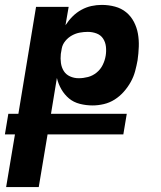

<svg xmlns="http://www.w3.org/2000/svg" viewBox="-38 -548 658 783"><path d="M-13 215 23 0H-18L-4 -84H37L109 -520H242L229 -445Q242 -465 258 -481Q274 -497 294 -508Q314 -519 335 -523.5Q356 -528 377 -528Q405 -528 431 -521Q457 -514 476.5 -498Q496 -482 508 -459Q520 -436 524.5 -410.5Q529 -385 528 -357.5Q527 -330 523 -302Q519 -280 513 -257.5Q507 -235 495 -213.5Q483 -192 466.5 -173.5Q450 -155 429.5 -142Q409 -129 385.5 -123.5Q362 -118 340 -118Q313 -118 287.5 -124.5Q262 -131 243.5 -146.5Q225 -162 212.5 -183.5Q200 -205 194 -230L170 -84H479L465 0H156L120 215ZM283 -229Q302 -229 321 -234Q340 -239 356 -252Q372 -265 381 -283.5Q390 -302 393 -321Q396 -339 394 -357.5Q392 -376 382.5 -390.5Q373 -405 356 -411.5Q339 -418 320 -418Q304 -418 287.5 -415Q271 -412 255.5 -403.5Q240 -395 228.5 -381Q217 -367 214 -351L210 -328Q208 -309 210.5 -291Q213 -273 222 -258.5Q231 -244 247.5 -236.5Q264 -229 283 -229Z"/></svg>

Font: Iosevka Extrabold Extended
Style: Italic
Weight: 800
Width: 7
Italic angle: -9°
Monospace: yes
Designer: Belleve Invis
Foundry: Belleve Invis
Version: Version 32.5.0; ttfautohint (v1.8.4)